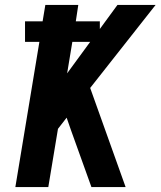

<svg xmlns="http://www.w3.org/2000/svg" viewBox="-20 -755 648 775"><path d="M42 0 139 -586H81V-669H152L163 -735H296L286 -669H383V-638L454 -735H608L344 -400L487 0H349L266 -231L249 -280L214 -235L175 0ZM251 -459 344 -586H272Z"/></svg>

Font: Iosevka SS04 XBd Ex Obl
Style: Regular
Weight: 800
Width: 7
Italic angle: -9°
Monospace: yes
Designer: Belleve Invis
Foundry: Belleve Invis
Version: Version 19.0.0; ttfautohint (v1.8.4)